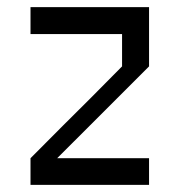

<svg xmlns="http://www.w3.org/2000/svg" viewBox="-20 -520 518 540"><path d="M399.2 0H65.8V-75Q165 -175 232.5 -241.7L323.3 -333.3V-424.2H65.8V-500H399.2V-333.3L140.8 -75H399.2Z"/></svg>

Font: 0xA000-Squarish
Style: Squareish
Weight: 400
Version: Version 0.1